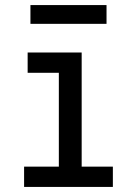

<svg xmlns="http://www.w3.org/2000/svg" viewBox="-20 -737 540 757"><path d="M75 0V-80H212V-450H89V-530H302V-80H425V0ZM100 -643V-717H400V-643Z"/></svg>

Font: Iosevka Slab Medium
Style: Regular
Weight: 500
Monospace: yes
Designer: Belleve Invis
Foundry: Belleve Invis
Version: Version 11.1.1; ttfautohint (v1.8.3)